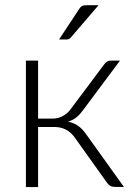

<svg xmlns="http://www.w3.org/2000/svg" viewBox="-20 -736 525 756"><path d="M82 0ZM391 -483.5Q395 -489.5 401.8 -493.5Q408.5 -497.5 416 -497.5H452.5L306.5 -301.5Q295 -285.5 281.2 -274.2Q267.5 -263 248 -257Q271.5 -252 288.5 -239.8Q305.5 -227.5 319.5 -207L468 0H434.5Q421.5 0 414 -4.2Q406.5 -8.5 401 -17L275 -193.5Q260.5 -214.5 240.2 -225.2Q220 -236 194.5 -236H130V0.5H82V-497.5H130V-269H187.5Q208.5 -269 227.2 -279Q246 -289 258.5 -306.5ZM368 -715.5 259.5 -589Q255.5 -584 251.2 -582.2Q247 -580.5 241 -580.5H212.5L291 -699.5Q296.5 -708.5 302.5 -712Q308.5 -715.5 320.5 -715.5Z"/></svg>

Font: Lato Light
Style: Regular
Weight: 300
Designer: Lukasz Dziedzic
Foundry: tyPoland Lukasz Dziedzic
Version: Version 2.007; 2014-02-27